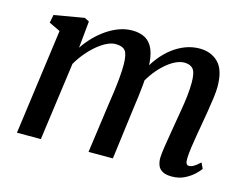

<svg xmlns="http://www.w3.org/2000/svg" viewBox="-83 -698 1088 842"><g transform="rotate(15 461.0 -277.0)"><path d="M227.5 -552.5 215.5 -430.5Q233.5 -457.5 257 -481.8Q280.5 -506 307.5 -524.5Q334.5 -543 363.5 -553.5Q392.5 -564 422.5 -564Q458.5 -564 482.8 -549.8Q507 -535.5 519.2 -505Q531.5 -474.5 532.5 -425Q532.5 -419 532.2 -412.2Q532 -405.5 531.5 -398.2Q531 -391 530 -383.5L514 -403Q531.5 -438.5 554.5 -468Q577.5 -497.5 605.2 -519Q633 -540.5 664 -552.2Q695 -564 728.5 -564Q780.5 -564 813.5 -531Q846.5 -498 846.5 -421Q846.5 -401.5 842.5 -371Q838.5 -340.5 833 -307.5Q827.5 -274.5 822.5 -246Q818 -220 813 -191.2Q808 -162.5 804.2 -135Q800.5 -107.5 799.5 -86Q799 -69 802.8 -61.8Q806.5 -54.5 814 -54.5Q824.5 -54.5 836 -61Q847.5 -67.5 864.5 -83.5L877 -57.5Q872 -49.5 855.5 -33.2Q839 -17 813.2 -3.5Q787.5 10 754 10Q727 10 711.8 1.5Q696.5 -7 690.5 -22Q684.5 -37 684.5 -56.5Q685.5 -76 689.5 -103.8Q693.5 -131.5 699 -162.5Q704.5 -193.5 709 -222.5Q713.5 -250 719.2 -283Q725 -316 728.8 -349.2Q732.5 -382.5 732.5 -410.5Q732.5 -455.5 719.5 -471.2Q706.5 -487 679.5 -487Q659 -487 636 -475.2Q613 -463.5 590 -442.2Q567 -421 546.8 -392.5Q526.5 -364 512 -331L532 -396Q531 -373 528.5 -346.5Q526 -320 522.8 -293.8Q519.5 -267.5 516 -244L484.5 0H374L404.5 -220.5Q409 -249 413.5 -282.2Q418 -315.5 421 -348.8Q424 -382 424 -409.5Q423.5 -456.5 410.8 -472Q398 -487.5 367 -487.5Q348.5 -487.5 327 -477Q305.5 -466.5 283.5 -448Q261.5 -429.5 241.5 -405.5Q221.5 -381.5 206 -354.5L157.5 0H49L114 -479L63 -503.5L70 -540L206.5 -563.5Z"/></g></svg>

Font: Merriweather 28pt Medium
Style: Italic
Weight: 500
Italic angle: -7.8°
Version: Version 2.101